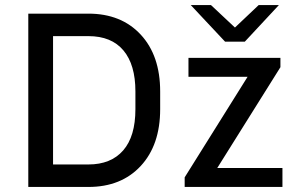

<svg xmlns="http://www.w3.org/2000/svg" viewBox="-20 -740 1178 760"><path d="M815 -720 910 -631 1004 -720H1084L949 -575H871L735 -720ZM330 -686Q460 -686 537 -603Q614 -520 614 -378V-308Q614 -166 537 -83Q460 0 330 0H92V-686ZM190 -597V-89H330Q419 -89 467.5 -144.5Q516 -200 516 -308V-378Q516 -484 468.5 -540.5Q421 -597 330 -597ZM726 -511H1090V-474L840 -75H1098V0H711V-38L960 -436H726Z"/></svg>

Font: Chivo
Style: Regular
Weight: 400
Designer: Hector Gatti
Foundry: Omnibus-Type
Version: Version 1.007;PS 001.007;hotconv 1.0.88;makeotf.lib2.5.64775